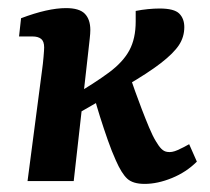

<svg xmlns="http://www.w3.org/2000/svg" viewBox="-20 -447 519 474"><path d="M48 0 84 -275Q86 -289 87.5 -306.5Q89 -324 89 -330Q89 -345 81.5 -351Q74 -357 60 -357H27L32 -402Q98 -427 143 -427Q176 -427 189.5 -413Q203 -399 203 -373Q203 -365 201.5 -351.5Q200 -338 198 -320L162 0ZM337 7Q308 7 294 -6Q280 -19 266 -51Q256 -73 246 -101.5Q236 -130 227 -158.5Q218 -187 212 -210L302 -255Q306 -243 313.5 -222Q321 -201 330 -177.5Q339 -154 348 -132.5Q357 -111 365 -98Q372 -86 378.5 -79.5Q385 -73 393 -72Q404 -70 418.5 -76.5Q433 -83 447 -91L466 -48Q440 -22 404.5 -7.5Q369 7 337 7ZM148 -153 156 -208Q214 -242 249 -268Q284 -294 299.5 -323Q315 -352 315 -394V-420Q330 -423 345.5 -424.5Q361 -426 374 -426Q410 -426 422.5 -413.5Q435 -401 435 -380Q435 -356 422 -336Q409 -316 377.5 -291.5Q346 -267 290 -234.5Q234 -202 148 -153Z"/></svg>

Font: Yrsa SemiBold
Style: Italic
Weight: 600
Italic angle: -7.10001°
Version: Version 2.004